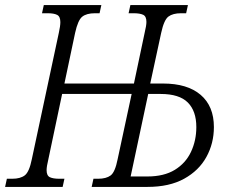

<svg xmlns="http://www.w3.org/2000/svg" viewBox="-45 -734 903 754"><path d="M-25 0 -18 -32H3Q35 -32 52.5 -45.5Q70 -59 80 -109L186 -605Q192 -632 192 -647Q192 -669 179.5 -675.5Q167 -682 142 -682H120L127 -714H353L346 -682H328Q295 -682 278 -668.5Q261 -655 250 -605L208 -406H481L523 -605Q530 -634 530 -648Q530 -670 517 -676Q504 -682 480 -682H460L467 -714H693L686 -682H666Q634 -682 616.5 -669Q599 -656 588 -605L545 -406H595Q691 -406 743 -361.5Q795 -317 795 -235Q795 -171 765.5 -117.5Q736 -64 678 -32Q620 0 534 0H315L322 -32H340Q372 -32 389.5 -45Q407 -58 417 -109L472 -365H199L145 -109Q138 -80 138 -66Q138 -44 151 -38Q164 -32 188 -32H208L201 0ZM586 -365H537L468 -41H534Q599 -41 641.5 -67Q684 -93 705 -137.5Q726 -182 726 -235Q726 -298 692.5 -331.5Q659 -365 586 -365Z"/></svg>

Font: Noto Serif Condensed Light
Style: Italic
Weight: 300
Width: 3
Italic angle: -12°
Designer: Monotype Design Team
Foundry: Monotype Imaging Inc.
Version: Version 2.014; ttfautohint (v1.8.4.7-5d5b)